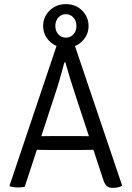

<svg xmlns="http://www.w3.org/2000/svg" viewBox="-20 -902 637 928"><path d="M254.5 -683.5H341L570.5 -4.5Q561.5 1 550 3.5Q538.5 6 525 6Q506.5 6 496.8 -2Q487 -10 479 -33.5L347.5 -433Q332.5 -477.5 319 -522Q305.5 -566.5 296 -600.5H291Q286 -581 279.8 -558.2Q273.5 -535.5 267.5 -515Q261.5 -494.5 257.5 -481.5L99.5 1Q92.5 2.5 83.5 3.2Q74.5 4 65.5 4Q54 4 45.5 2.5Q37 1 28 -1L26 -4.5ZM227 -177Q223.5 -177 206.5 -177.2Q189.5 -177.5 172.2 -177.8Q155 -178 151.5 -178H121L145.5 -243.5H172.5Q176 -243.5 190.5 -243.8Q205 -244 219.5 -244.2Q234 -244.5 237.5 -244.5H352Q355 -244.5 370 -244.2Q385 -244 400.2 -243.8Q415.5 -243.5 419 -243.5H446L468 -178H438Q434 -178 416.5 -177.8Q399 -177.5 381.8 -177.2Q364.5 -177 361.5 -177ZM188.5 -776.5Q188.5 -820 219.8 -851Q251 -882 298.5 -882Q346 -882 377 -851Q408 -820 408 -776.5Q408 -733.5 377 -702.5Q346 -671.5 298.5 -671.5Q251 -671.5 219.8 -702.5Q188.5 -733.5 188.5 -776.5ZM247.5 -776.5Q247.5 -752 262 -736Q276.5 -720 298.5 -720Q320 -720 334.8 -736Q349.5 -752 349.5 -776.5Q349.5 -801 334.8 -817.2Q320 -833.5 298.5 -833.5Q276.5 -833.5 262 -817.2Q247.5 -801 247.5 -776.5Z"/></svg>

Font: Signika
Style: Regular
Weight: 300
Designer: Anna Giedry
Foundry: Anna Giedry
Version: Version 2.000